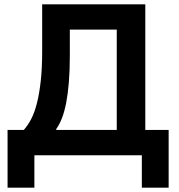

<svg xmlns="http://www.w3.org/2000/svg" viewBox="-20 -718 829 888"><path d="M15 -117H90Q109 -138 124.5 -168Q140 -198 151 -241.5Q162 -285 168.5 -344Q175 -403 175 -481V-698H652V-117H760V150H636V0H139V150H15ZM520 -117V-581H303V-464Q303 -392 298.5 -337.5Q294 -283 286 -242Q278 -201 266.5 -171.5Q255 -142 240 -121V-117Z"/></svg>

Font: IBMPlexSans-SemiBold
Style: Regular
Weight: 600
Designer: Mike Abbink, Paul van der Laan, Pieter van Rosmalen
Foundry: Bold Monday
Version: Version 3.1